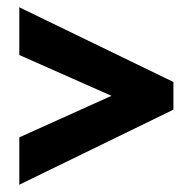

<svg xmlns="http://www.w3.org/2000/svg" viewBox="-20 -623 525 527"><path d="M33 -246 286 -360 33 -472V-603L456 -398V-322L33 -116Z"/></svg>

Font: Noto Sans Ethiopic ExtraCondensed ExtraBold
Style: Regular
Weight: 800
Width: 2
Designer: Monotype Design Team
Foundry: Monotype Imaging Inc.
Version: Version 2.102; ttfautohint (v1.8.4.7-5d5b)